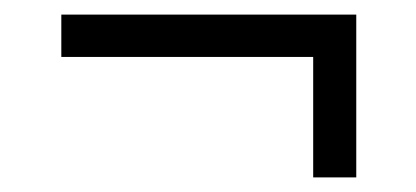

<svg xmlns="http://www.w3.org/2000/svg" viewBox="-20 -361 570 263"><path d="M64 -341V-283H409V-118H468V-341Z"/></svg>

Font: TitilliumText22L
Style: 250 wt
Weight: 300
Designer: Campivisivi
Foundry: Campivisivi
Version: 1.000